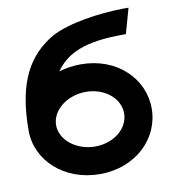

<svg xmlns="http://www.w3.org/2000/svg" viewBox="-71 -647 640 720"><g transform="rotate(-10 249.0 -287.0)"><path d="M17 -196C17 -82 117 11 253 11C389 11 486 -83 486 -198C486 -313 389 -407 253 -407C224 -407 197 -403 169 -395C213 -456 279 -489 428 -489H439L466 -585H446C353 -584 237 -567 171 -532C76 -477 17 -385 17 -196ZM122 -198C122 -255 182 -302 253 -302C324 -302 381 -256 381 -198C381 -140 324 -94 253 -94C182 -94 122 -141 122 -198Z"/></g></svg>

Font: Charger Sport
Style: BlkExt
Weight: 900
Designer: Jasper
Foundry: Cannot Into Space Fonts
Version: Version 1.1